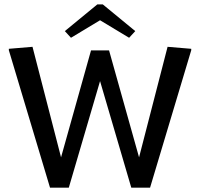

<svg xmlns="http://www.w3.org/2000/svg" viewBox="-20 -866 923 886"><path d="M279.2 -722.5 307.5 -691.7 441.7 -772.5 575.8 -691.7 604.2 -722.5 454.2 -845.8H429.2ZM862.5 -634.2V-640.8L753.3 -650L621.7 -140L483.3 -633.3H400L261.7 -140L130 -650L20.8 -640.8V-634.2L210.8 0H297.5L441.7 -491.7L585.8 0H672.5Z"/></svg>

Font: Boon Medium
Style: Regular
Weight: 500
Designer: Sungsit Sawaiwan
Foundry: FontUni
Version: Version 2.0